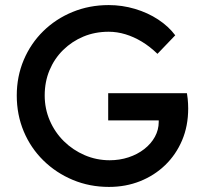

<svg xmlns="http://www.w3.org/2000/svg" viewBox="-20 -726 799 756"><path d="M46 -350Q46 -425 73.5 -490Q101 -555 150.5 -603.5Q200 -652 266 -679Q332 -706 408 -706Q461 -706 511.5 -691Q562 -676 603 -649Q644 -622 670 -587L600 -514Q570 -543 538.5 -562Q507 -581 474 -591Q441 -601 408 -601Q354 -601 308.5 -582Q263 -563 228.5 -529Q194 -495 175 -449.5Q156 -404 156 -350Q156 -298 176 -251.5Q196 -205 231.5 -170Q267 -135 313.5 -115Q360 -95 412 -95Q451 -95 486 -106.5Q521 -118 548 -139Q575 -160 590 -187.5Q605 -215 605 -246V-266L620 -252H406V-359H716Q718 -348 719 -337.5Q720 -327 720.5 -317.5Q721 -308 721 -299Q721 -230 697 -173.5Q673 -117 630.5 -76Q588 -35 531.5 -12.5Q475 10 409 10Q333 10 267 -17.5Q201 -45 151 -94Q101 -143 73.5 -208.5Q46 -274 46 -350Z"/></svg>

Font: Our Lexend
Style: Regular
Weight: 400
Designer: Bonnie Shaver-Troup, Thomas Jockin
Foundry: Lexend
Version: Version 1.007